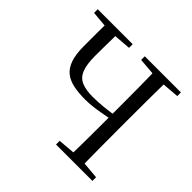

<svg xmlns="http://www.w3.org/2000/svg" viewBox="-173 -923 1117 1117"><g transform="rotate(45 386.0 -364.0)"><path d="M160.4 -686.9 35.4 -698V-728H323.1V-698L181.4 -686.9ZM353.5 -304.6Q300.7 -304.6 259 -313.2Q217.2 -321.8 188.5 -344.4Q159.9 -367.1 144.9 -409.5Q130 -452 130 -519.5Q130 -572.1 130.1 -624.3Q130.2 -676.5 131.2 -728H218.9Q218.7 -696.4 218 -661.3Q217.4 -626.1 216.9 -591.8Q216.4 -557.4 216.4 -527.6Q216.4 -455.8 232 -416.6Q247.6 -377.3 282.8 -362Q318.1 -346.7 375.4 -346.7Q413.5 -346.7 463.3 -351.5Q513.1 -356.4 571.4 -367V-335.7Q515.5 -323.7 457.8 -314.1Q400 -304.6 353.5 -304.6ZM420.4 0V-30.1L561.5 -42.1H582L719.9 -30.1V0ZM523.4 0Q525.6 -83.6 526.1 -168.3Q526.6 -252.9 526.6 -342.2V-391.1Q526.6 -476.1 526.1 -560.4Q525.6 -644.8 523.4 -728H616.4Q615.4 -645.2 614.9 -560.7Q614.4 -476.1 614.4 -391.1V-336.8Q614.4 -252.2 614.9 -168.1Q615.4 -84.1 616.4 0ZM561.5 -686.9 422.6 -698V-728H719.9V-698L582 -686.9Z"/></g></svg>

Font: Noto Serif TC
Style: Regular
Weight: 200
Designer: Ryoko NISHIZUKA 西塚涼子 (kana & ideographs); Frank Grießhammer (Latin, Greek & Cyrillic); Wenlong ZHANG 张文龙 (bopomofo); San
Foundry: Adobe
Version: Version 2.001;hotconv 1.1.0;makeotfexe 2.6.0